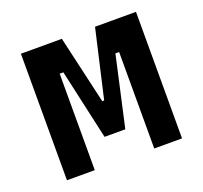

<svg xmlns="http://www.w3.org/2000/svg" viewBox="-97 -628 779 738"><g transform="rotate(-20 293.0 -259.0)"><path d="M57.6 0H171.4V-394.5H186.5L250.5 -107.4H335.4L399.4 -394.5H414.6V0H528.3V-517.6H360.8L296.9 -239.3H289.1L225.1 -517.6H57.6Z"/></g></svg>

Font: Cascadia Mono SemiBold
Style: Regular
Weight: 600
Monospace: yes
Designer: Aaron Bell
Foundry: Saja Typeworks
Version: Version 2404.023